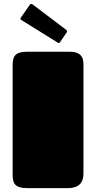

<svg xmlns="http://www.w3.org/2000/svg" viewBox="-20 -967 495 987"><path d="M45 -68C45 -23 58 0 120 0H329C405 0 409 -50 409 -79V-620C409 -651 414 -701 338 -701H120C58 -701 45 -678 45 -633ZM275 -749C277 -747 279 -746 281 -746C284 -746 287 -747 289 -751L322 -799C324 -801 325 -804 325 -805C325 -808 323 -810 321 -813L148 -944C145 -946 143 -947 141 -947C138 -947 136 -945 133 -942L89 -879C86 -876 85 -873 85 -871C85 -868 87 -866 90 -864Z"/></svg>

Font: Fascinate
Style: Regular
Weight: 900
Designer: Astigmatic (AOETI)
Foundry: Astigmatic (AOETI)
Version: Version 1.000